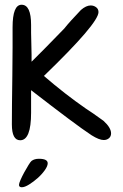

<svg xmlns="http://www.w3.org/2000/svg" viewBox="-20 -591 518 809"><path d="M65 0Q30 0 30 -67Q30 -102 30.5 -152.5Q31 -203 32 -272Q33 -341 33 -391.5Q33 -442 33 -476Q33 -571 71 -571Q111 -571 111 -486Q111 -472 111 -453Q111 -434 112 -408Q113 -379 113 -360Q113 -341 113 -331Q136 -354 170.5 -388.5Q205 -423 251 -471Q262 -485 279.5 -504.5Q297 -524 321 -549Q343 -568 362 -568Q375 -568 385 -560.5Q395 -553 395 -540Q395 -493 165 -271Q253 -195 341 -134Q354 -126 372.5 -113Q391 -100 416 -82Q448 -53 448 -29Q448 -16 439 -8.5Q430 -1 417 -1Q398 -1 366 -21Q331 -44 267.5 -91.5Q204 -139 111 -211V-116Q111 0 65 0ZM72 198Q60 198 60 188Q60 182 66.5 167Q73 152 82 135.5Q91 119 100 104.5Q109 90 113 87Q125 78 144 78Q181 78 181 97Q181 109 168.5 126.5Q156 144 138.5 159.5Q121 175 102.5 186.5Q84 198 72 198Z"/></svg>

Font: Dongol
Style: Regular
Weight: 400
Designer: Abdo Mohamed and Ibrahim Hamdi
Foundry: Protype Foundry
Version: Version 1.000;hotconv 1.0.109;makeotfexe 2.5.65596